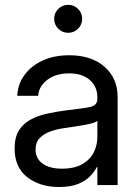

<svg xmlns="http://www.w3.org/2000/svg" viewBox="-20 -749 558 777"><path d="M218.8 7.8Q142.1 7.8 90.6 -31.7Q39.1 -71.3 39.1 -148.4Q39.1 -192.9 56.4 -220.7Q73.7 -248.5 102.8 -264.4Q131.8 -280.3 168.7 -288.6Q205.6 -296.9 244.1 -301.8Q293.5 -308.6 321.8 -312Q350.1 -315.4 362.1 -323.2Q374 -331.1 374 -350.6V-355.5Q374 -397.5 344 -424.8Q314 -452.1 259.8 -452.1Q206.1 -452.1 171.6 -426Q137.2 -399.9 134.3 -361.3H49.8Q52.2 -408.7 79.1 -445.6Q106 -482.4 152.3 -503.9Q198.7 -525.4 259.8 -525.4Q350.1 -525.4 403.1 -478.8Q456.1 -432.1 456.1 -355.5V0H374V-73.2H372.1Q362.8 -54.7 344.7 -35.9Q326.7 -17.1 296.1 -4.6Q265.6 7.8 218.8 7.8ZM230.5 -66.4Q281.2 -66.4 313 -84.7Q344.7 -103 359.4 -132.3Q374 -161.6 374 -195.3V-259.8Q364.7 -251 324.7 -243.9Q284.7 -236.8 240.2 -230.5Q210.4 -226.6 183.8 -217Q157.2 -207.5 140.6 -190.2Q124 -172.9 124 -143.6Q124 -107.4 152.6 -86.9Q181.2 -66.4 230.5 -66.4ZM255.9 -616.2Q232.4 -616.2 215.8 -632.8Q199.2 -649.4 199.2 -672.9Q199.2 -696.3 215.8 -712.9Q232.4 -729.5 255.9 -729.5Q279.3 -729.5 295.9 -712.9Q312.5 -696.3 312.5 -672.9Q312.5 -649.4 295.9 -632.8Q279.3 -616.2 255.9 -616.2Z"/></svg>

Font: Inter Display
Style: Regular
Weight: 400
Designer: Rasmus Andersson
Foundry: rsms
Version: Version 4.001;git-9221beed3